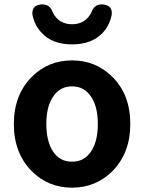

<svg xmlns="http://www.w3.org/2000/svg" viewBox="-20 -853 666 887"><path d="M313 14Q202 14 126 -63Q44 -146 44 -280Q44 -414 126 -497Q202 -574 313 -574Q423 -574 500 -497Q582 -415 582 -280Q582 -147 500 -63Q423 14 313 14ZM313 -106Q369 -106 400.5 -153Q432 -200 432 -280Q432 -360 401 -406Q369 -454 313 -454Q256 -454 225 -406Q194 -360 194 -280.5Q194 -201 225 -153Q256 -106 313 -106ZM313 -648Q221 -648 173 -701Q141 -733 130 -784Q125 -826 166 -832Q210 -838 224 -795Q252 -741 313 -741Q374 -741 402 -795Q416 -838 460 -832Q501 -826 496 -784Q485 -733 454 -701Q404 -648 313 -648Z"/></svg>

Font: GenSenRounded2 TW B
Style: Regular
Weight: 700
Version: Version 2.000;PS 2;hotconv 16.6.51;makeotf.lib2.5.65220 DEVE